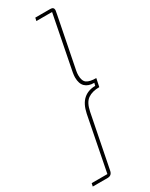

<svg xmlns="http://www.w3.org/2000/svg" viewBox="-250 -803 768 985"><g transform="rotate(-30 133.5 -311.0)"><path d="M-15 120H78L141 -201Q152 -254 180 -278.5Q208 -303 250 -303L254 -319Q219 -319 200.5 -337Q182 -355 182 -392Q182 -404 185 -421L248 -742H155L159 -760H248Q268 -760 268 -742Q268 -739 264 -719L205 -421Q202 -406 202 -394Q202 -359 219.5 -347Q237 -335 275 -335L265 -287Q223 -287 197 -269Q171 -251 161 -201L99 112Q94 138 69 138H-19Z"/></g></svg>

Font: IBM Plex Sans Cond Thin
Style: Italic
Weight: 100
Width: 3
Italic angle: -11°
Designer: Mike Abbink, Paul van der Laan, Pieter van Rosmalen
Foundry: Bold Monday
Version: Version 1.3